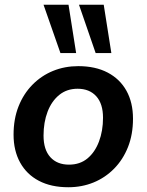

<svg xmlns="http://www.w3.org/2000/svg" viewBox="-20 -777 616 807"><path d="M267 10Q195 10 143.5 -17Q92 -44 64.5 -94Q37 -144 37 -211Q37 -277 58 -330Q79 -383 116.5 -421Q154 -459 203 -479Q252 -499 309 -499Q381 -499 432.5 -472Q484 -445 511.5 -395.5Q539 -346 539 -278Q539 -212 518 -159Q497 -106 459.5 -68Q422 -30 373 -10Q324 10 267 10ZM270 -85Q316 -85 347.5 -111Q379 -137 396 -182Q413 -227 413 -282Q413 -341 384.5 -372.5Q356 -404 306 -404Q261 -404 229 -378Q197 -352 180 -307.5Q163 -263 163 -207Q163 -148 191.5 -116.5Q220 -85 270 -85ZM382 -554 312 -757H416L448 -554ZM234 -554 163 -757H268L300 -554Z"/></svg>

Font: Nunito Sans 12pt ExtraLight 12pt
Style: Bold Italic
Weight: 700
Italic angle: -9°
Version: Version 3.101;gftools[0.9.27]